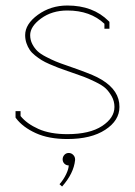

<svg xmlns="http://www.w3.org/2000/svg" viewBox="-20 -493 486 693"><path d="M251 82V85Q246.1 132.8 204.1 180.2L194.8 171.9Q209.5 155.3 218.8 135.7Q228 116.2 228 104Q218.8 104 212.4 97.7Q206.1 91.3 206.1 82Q206.1 72.8 212.4 65.9Q218.8 59.1 228 59.1Q237.3 59.1 244.1 65.9Q251 72.8 251 82ZM223.1 -473.1Q315.9 -473.1 372.1 -417L375 -414.1V-389.2H356.9V-407.2Q306.2 -455.1 223.1 -455.1Q167.5 -455.1 128.2 -426.3Q88.9 -397.5 88.9 -366.2Q88.9 -348.6 96.7 -333.7Q104.5 -318.8 115.2 -308.6Q126 -298.3 145.8 -288.1Q165.5 -277.8 181.4 -271.2Q197.3 -264.6 223.1 -255.9Q303.7 -228 330.6 -214.4Q402.8 -177.7 410.2 -121.6Q411.1 -114.3 411.1 -106.9Q411.1 -58.1 360.1 -24.7Q309.1 8.8 223.1 8.8Q155.8 8.8 109.1 -12.5Q62.5 -33.7 38.1 -65.9L36.1 -68.8V-91.8H54.2V-74.2Q76.7 -46.4 118.7 -27.6Q160.6 -8.8 223.1 -8.8Q303.7 -8.8 348.4 -38.1Q393.1 -67.4 393.1 -106.9Q393.1 -127.9 383.1 -145.5Q373 -163.1 361.3 -174.1Q349.6 -185.1 323.5 -197.8Q297.4 -210.4 282.7 -215.8Q268.1 -221.2 234.4 -232.9Q227.1 -235.4 223.1 -236.8Q203.1 -243.7 189.7 -248.8Q176.3 -253.9 158.9 -261.5Q141.6 -269 130.1 -276.1Q118.7 -283.2 106.4 -293Q94.2 -302.7 87.2 -313.2Q80.1 -323.7 75.4 -337.4Q70.8 -351.1 70.8 -366.2Q70.8 -406.2 116.9 -439.7Q163.1 -473.1 223.1 -473.1Z"/></svg>

Font: Rawengulk
Style: Light
Weight: 300
Version: Version 0.92